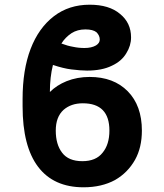

<svg xmlns="http://www.w3.org/2000/svg" viewBox="-20 -783 698 816"><path d="M523 -395Q583 -334 583 -228Q583 -156 554 -104Q523 -49 469 -18Q412 13 335 13Q208 13 142 -74Q76 -161 76 -331V-362Q76 -486 110 -575Q144 -664 209 -714Q273 -763 361 -763Q444 -763 490 -724Q537 -686 537 -624Q537 -589 517 -557Q497 -523 456 -504Q414 -483 350 -483Q323 -483 283 -488Q250 -492 205 -507Q192 -455 192 -392Q221 -421 263 -438Q308 -456 361 -456Q463 -456 523 -395ZM250 -316Q217 -286 217 -228Q217 -169 244 -134Q271 -98 330 -98Q388 -98 416 -134Q445 -169 445 -228Q445 -344 332 -344Q282 -344 250 -316ZM291 -584Q314 -579 339 -579Q369 -579 388 -590Q404 -600 404 -615Q404 -632 390 -646Q375 -658 343 -658Q309 -658 284 -642Q257 -624 241 -598Q267 -588 291 -584Z"/></svg>

Font: Sinter Bold
Style: Regular
Weight: 700
Foundry: Adobe & rsms
Version: Version 1.000